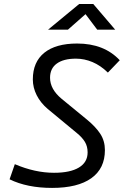

<svg xmlns="http://www.w3.org/2000/svg" viewBox="-20 -918 626 948"><path d="M237.3 9.8Q113.8 9.8 27.3 -32.7L53.2 -107.4Q152.8 -64.9 246.6 -64.9Q326.7 -64.9 369.6 -90.8Q412.6 -116.7 412.6 -165.5Q412.6 -195.3 399.2 -217.5Q385.7 -239.7 359.9 -260.7L215.8 -379.9Q180.2 -410.2 161.1 -448Q142.1 -485.8 142.1 -525.9Q142.1 -611.8 198.7 -657.5Q255.4 -703.1 360.8 -703.1Q494.1 -703.1 571.3 -620.6L512.7 -559.6Q476.6 -594.7 436.5 -611.6Q396.5 -628.4 355 -628.4Q293.9 -628.4 260.5 -604.2Q227.1 -580.1 227.1 -534.2Q227.1 -477.5 284.2 -430.2L409.2 -327.6Q452.6 -292 475.3 -257.1Q498 -222.2 498 -176.8Q498 -85.9 430.9 -38.1Q363.8 9.8 237.3 9.8ZM217.3 -771.5 371.1 -898.4H440.4L548.8 -771.5H460L402.3 -848.1L315.4 -771.5Z"/></svg>

Font: CaskaydiaCove NFP SemiLight
Style: Italic
Weight: 350
Italic angle: -10°
Designer: Aaron Bell
Foundry: Saja Typeworks
Version: Version 2111.001; VTT 6.35;Nerd Fonts 3.1.1